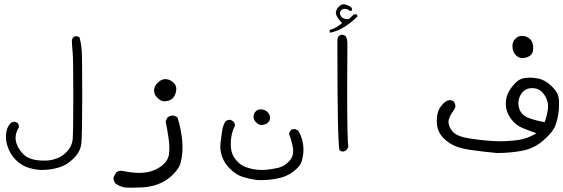

<svg xmlns="http://www.w3.org/2000/svg" viewBox="-20 -561 2649 903"><path d="M7.8 79.6Q7.8 107.4 18.6 135.7Q30.8 168 54.4 191.2Q78.1 214.4 105 224.6Q132.3 234.9 163.6 237.8Q169.9 238.3 175.8 238.3Q216.8 238.3 253.9 227.5Q295.9 215.3 327.1 183.1Q358.4 151.9 362.5 113.8Q366.7 75.7 366.7 -106.9Q366.7 -289.6 364.3 -323Q361.8 -356.4 354 -385.3L343.8 -390.1Q341.8 -390.6 339.8 -390.6Q330.6 -390.6 324.7 -385.3Q318.8 -378.9 317.9 -370.1Q318.8 -341.3 321.8 -313.5Q324.7 -284.7 324.7 -111.3Q324.7 62 321.8 93.8Q318.4 128.4 291 155.8Q272 174.8 248.5 183.6Q222.2 193.8 195.8 194.3Q192.4 194.3 189 194.3Q152.3 194.3 129.4 187Q119.6 184.1 109.6 179Q99.6 173.8 90.6 164.8Q81.5 155.8 75.9 148.2Q70.3 140.6 66.9 134.5Q63.5 128.4 61 122.1Q53.2 104 53.2 87.4Q53.2 64 68.8 37.1Q68.8 36.1 68.8 35.6Q68.8 24.9 63.5 17.6L51.8 12.2Q49.8 11.7 46.6 11.7Q43.5 11.7 38.8 13.2Q34.2 14.6 29.3 19Q10.3 39.6 8.3 70.8Q7.8 75.2 7.8 79.6Z M837.4 155.3Q838.4 144 838.4 134.3Q838.4 124.5 837.9 115.2Q836.4 83 828.6 44.9Q822.8 16.6 814.5 -9.3L798.8 -17.1Q796.9 -17.6 794.9 -17.6Q779.8 -17.6 768.6 -9.3Q761.2 0 759.3 12.2Q767.1 48.3 772.9 89.4Q776.4 114.7 776.4 132.8Q776.4 150.9 774.9 163.6Q770.5 197.3 736.8 221.7Q694.8 252 635.3 252Q600.1 252 554.7 242.7Q552.2 242.2 549.8 242.2Q535.6 242.2 526.4 250L514.2 272.5Q513.7 274.4 513.7 275.9Q513.7 291 523.4 302.2Q548.8 319.8 574.2 321.3Q585.9 321.8 600.6 321.8Q615.2 321.8 633.8 320.8Q679.2 320.8 719.5 306.6Q759.8 292.5 788.8 264.4Q817.9 236.3 826.2 214.1Q834.5 191.9 837.4 155.3ZM807.6 -153.3Q805.2 -163.1 796.4 -171.9Q781.7 -186.5 762.2 -188.5Q760.3 -189 757.8 -189Q738.3 -189 720.7 -170.9Q704.6 -154.8 704.6 -135.7Q704.6 -116.2 719.2 -102.1Q735.4 -86.4 748.5 -84.5Q777.8 -84.5 791.5 -98.1Q797.9 -104.5 802 -113Q806.2 -121.6 807.6 -129.9Q809.1 -138.2 809.1 -140.6Q809.1 -143.1 809.1 -145.8Q809.1 -148.4 807.6 -153.3Z M1016.1 127.4Q1016.1 150.9 1024.4 175.3Q1035.6 208 1064.2 235.1Q1092.8 262.2 1122.6 271.5Q1153.8 280.8 1187 285.6Q1196.3 286.1 1208.5 286.1Q1245.1 286.1 1282.7 278.8Q1328.1 270.5 1358.4 246.6Q1388.7 223.1 1395.8 205.8Q1402.8 188.5 1406.2 161.6Q1407.2 152.3 1407.2 145.5Q1407.2 92.3 1381.8 52.7L1368.2 46.4Q1366.2 45.9 1363.3 45.9Q1354.5 45.9 1347.2 52.2Q1341.3 59.6 1339.4 68.4Q1351.1 98.6 1357.4 132.8Q1358.9 141.6 1358.9 149.4Q1358.9 177.2 1340.3 196.8Q1317.4 221.7 1287.6 228.5Q1259.8 234.9 1231.9 237.3Q1221.2 238.3 1214.6 238.3Q1208 238.3 1199.7 238Q1191.4 237.8 1182.1 236.3Q1172.9 234.9 1167 233.6Q1161.1 232.4 1155.3 231Q1133.3 225.1 1121.6 218.3Q1106 209.5 1091.3 192.9Q1070.3 168.9 1066.9 139.2Q1065.4 126.5 1065.4 112.3Q1065.4 98.1 1067.9 83.5Q1071.8 55.2 1084.5 31.7Q1085 30.8 1085 29.3Q1085 18.1 1077.1 9.8L1064.5 2.4Q1064 2.4 1063 2.4Q1049.3 2.4 1040 9.8Q1028.3 30.3 1024.9 53.7Q1021 79.1 1017.1 111.8Q1016.1 119.6 1016.1 127.4ZM1246.6 6.8Q1249 2 1249.5 -2.2Q1250 -6.3 1250 -8.8Q1250 -11.2 1249 -14.6Q1247.6 -24.4 1238.3 -33.7Q1228 -43.9 1211.9 -46.4Q1208.5 -46.9 1205.6 -46.9Q1192.4 -46.9 1183.1 -37.6Q1172.4 -26.9 1172.4 -12.7Q1172.4 2.4 1183.8 13.9Q1195.3 25.4 1207.5 26.9Q1225.1 26.9 1236.8 18.6Q1243.7 13.7 1246.6 6.8Z M1618.2 130.4Q1612.8 98.1 1612.8 -137.7Q1612.8 -230 1613.8 -352.5V-353Q1613.8 -354.5 1613.8 -356.4Q1613.8 -375.5 1606 -391.1L1594.7 -397Q1592.8 -397.5 1590.8 -397.5Q1580.6 -397.5 1573.7 -391.6Q1568.4 -384.8 1566.9 -375.5Q1566.9 -337.9 1566.9 -302.7Q1566.9 102.5 1576.7 146Q1583 150.9 1591.8 151.9Q1602.1 150.9 1610.4 143.6ZM1661.1 -484.9Q1661.1 -489.3 1657.7 -492.7L1656.7 -493.7H1644.5L1621.1 -471.2Q1616.7 -471.2 1615.2 -471.2Q1596.2 -471.2 1586.9 -480.5Q1583 -484.4 1581.1 -490Q1579.1 -495.6 1579.1 -500Q1579.1 -507.8 1584.5 -512.7Q1587.9 -516.6 1593 -518.1Q1598.1 -519.5 1600.8 -519.5Q1603.5 -519.5 1607.2 -519Q1610.8 -518.6 1616 -516.1Q1621.1 -513.7 1625.5 -509.8Q1627 -509.3 1628.4 -509.3Q1631.3 -509.3 1634.3 -512.2L1635.7 -513.7Q1635.7 -514.6 1635.7 -515.6Q1635.7 -522.9 1631.3 -526.9Q1624 -533.7 1605.5 -539.6Q1601.1 -541 1596.7 -541Q1585 -541 1573.7 -529.8Q1561.5 -517.6 1559.6 -502.4Q1559.6 -501.5 1559.6 -500Q1559.6 -498.5 1560.1 -495.8Q1560.5 -493.2 1562.3 -489Q1564 -484.9 1566.9 -480Q1572.8 -470.2 1583.5 -458L1588.9 -452.1L1582.5 -447.3Q1558.6 -427.7 1531.2 -420.4L1530.3 -419.4Q1530.3 -417.5 1530.3 -414.6Q1530.3 -411.6 1531.7 -407.7L1532.7 -407.2Q1569.8 -415 1601.1 -435.3Q1632.3 -455.6 1661.1 -482.9Q1661.1 -483.9 1661.1 -484.9Z M2100.1 -90.3Q2080.6 -90.3 2066.9 -75.7Q2039.1 -50.3 2035.2 -10.3Q2034.2 -1 2034.2 8.3Q2034.2 36.6 2044.4 58.6Q2057.6 86.9 2092.8 110.8Q2127.9 134.8 2190.7 143.8Q2253.4 152.8 2317.9 158.7Q2378.4 158.7 2435.1 148.2Q2491.7 137.7 2536.1 98.9Q2580.6 60.1 2592.3 28.3Q2609.4 -18.6 2609.4 -70.3Q2609.4 -85.9 2607.4 -100.1Q2604.5 -127.4 2573.2 -156.7Q2541.5 -186.5 2509.8 -191.9Q2489.3 -195.8 2474.6 -195.8Q2460 -195.8 2450.2 -194.3Q2424.3 -191.4 2405.5 -172.6Q2386.7 -153.8 2374 -131.8Q2358.9 -106.4 2358.9 -73.2Q2358.9 -27.8 2393.1 9.8Q2411.6 29.8 2436 40.3Q2460.4 50.8 2503.4 65.9L2488.8 73.7Q2460.4 88.9 2429.7 95.2Q2399.4 101.1 2353.5 103Q2343.3 103.5 2332 103.5Q2293.9 103.5 2240.5 97.4Q2187 91.3 2156.7 83.5Q2124 74.7 2108.9 58.1Q2093.8 41.5 2089.8 18.6Q2089.4 16.1 2089.4 12.7Q2089.4 -9.3 2113.8 -42L2121.6 -57.6Q2121.6 -58.1 2121.6 -60.1Q2121.6 -62 2121.3 -64.9Q2121.1 -67.9 2120.1 -71.3Q2118.7 -77.6 2115.2 -83L2100.6 -90.3Q2100.1 -90.3 2100.1 -90.3ZM2418 -75.2Q2418 -95.2 2428.2 -114.3Q2445.8 -146.5 2483.4 -146.5Q2511.2 -146.5 2529.3 -128.4L2533.2 -124Q2552.7 -100.6 2557.1 -73.2Q2557.6 -67.9 2557.6 -61.5Q2557.6 -35.6 2543.9 7.3L2542 13.2L2535.6 12.2Q2489.3 3.9 2460.4 -8.8Q2429.2 -22.9 2420.9 -54.2Q2418 -64.9 2418 -75.2ZM2487.8 -333Q2487.8 -372.6 2460.9 -385.7Q2453.6 -389.6 2446.3 -390.9Q2439 -392.1 2434.1 -392.1Q2417 -392.1 2403.8 -378.9Q2390.1 -365.2 2390.1 -344.7Q2390.1 -324.2 2400.4 -308.1Q2411.6 -292 2433.1 -287.6Q2456.1 -287.6 2472.7 -298.8Q2487.8 -309.6 2487.8 -333Z"/></svg>

Font: Bakudai
Style: ExtraLight
Weight: 200
Version: Version 1.48